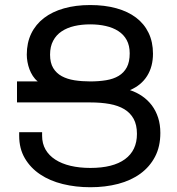

<svg xmlns="http://www.w3.org/2000/svg" viewBox="-20 -747 718 777"><path d="M88.4 -525.9Q88.4 -573.7 106.4 -611.1Q124.5 -648.4 158 -674.1Q191.4 -699.7 238.8 -713.1Q286.1 -726.6 345.2 -726.6Q403.8 -726.6 450.7 -713.6Q497.6 -700.7 530.5 -675.8Q563.5 -650.9 581.3 -614Q599.1 -577.1 599.1 -529.8Q599.1 -477.5 575.4 -439.7Q551.8 -401.9 505.9 -382.3Q532.7 -373.5 555.4 -357.9Q578.1 -342.3 594.5 -320.6Q610.8 -298.8 619.9 -270.8Q628.9 -242.7 628.9 -209Q628.9 -153.8 607.4 -112.8Q585.9 -71.8 548.1 -44.2Q510.3 -16.6 458.3 -2.9Q406.2 10.7 345.7 10.7Q286.6 10.7 234.1 -2.2Q181.6 -15.1 142.6 -41.3Q103.5 -67.4 80.6 -106.4Q57.6 -145.5 57.6 -197.8V-211.9H150.4V-197.8Q150.4 -166 164.3 -141.8Q178.2 -117.7 203.9 -101.1Q229.5 -84.5 265.6 -75.9Q301.8 -67.4 345.7 -67.4Q437.5 -67.4 485.8 -102.8Q534.2 -138.2 534.2 -205.1Q534.2 -241.7 520.8 -266.1Q507.3 -290.5 482.9 -305.2Q458.5 -319.8 423.6 -326.2Q388.7 -332.5 345.7 -332.5H48.8V-417.5H132.8Q121.1 -426.8 112.8 -439.7Q104.5 -452.6 99.1 -467Q93.8 -481.4 91.1 -496.6Q88.4 -511.7 88.4 -525.9ZM182.6 -525.9Q182.6 -492.7 195.3 -471.7Q208 -450.7 230 -438.7Q252 -426.8 281.7 -422.1Q311.5 -417.5 345.2 -417.5Q380.4 -417.5 409.7 -422.4Q439 -427.2 460.2 -439.9Q481.4 -452.6 493.2 -474.6Q504.9 -496.6 504.9 -531.2Q504.9 -562.5 492.7 -585Q480.5 -607.4 458.7 -621.3Q437 -635.3 408 -641.8Q378.9 -648.4 345.2 -648.4Q310.5 -648.4 281 -641.6Q251.5 -634.8 229.5 -620.1Q207.5 -605.5 195.1 -582Q182.6 -558.6 182.6 -525.9Z"/></svg>

Font: Arian AMU
Style: Regular
Weight: 400
Designer: Ruben Hakobyan (Tarumian)
Foundry: Ruben Hakobyan (Tarumian)
Version: Version 4.003